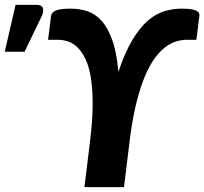

<svg xmlns="http://www.w3.org/2000/svg" viewBox="-146 -769 840 789"><path d="M0 0ZM201 0 224 -188.5Q234.5 -274 234.8 -338.2Q235 -402.5 227.5 -448.8Q220 -495 205.8 -525.2Q191.5 -555.5 173.2 -573.5Q155 -591.5 133.8 -598.5Q112.5 -605.5 90.5 -605.5H51.5L64 -704.5Q66 -718.5 84.2 -726Q102.5 -733.5 145 -733.5Q180 -733.5 212.5 -723Q245 -712.5 271 -684Q297 -655.5 315.2 -604.8Q333.5 -554 340.5 -473.5Q367.5 -554 398 -604.8Q428.5 -655.5 461.5 -684Q494.5 -712.5 529.5 -723Q564.5 -733.5 600 -733.5Q642.5 -733.5 659 -726Q675.5 -718.5 673.5 -704.5L661 -605.5H621.5Q600.5 -605.5 578 -598.8Q555.5 -592 533.2 -575.2Q511 -558.5 490 -529.8Q469 -501 450.2 -457.2Q431.5 -413.5 416 -352.8Q400.5 -292 389.5 -211.5L363.5 0ZM-126.5 -556.5 -82 -749H5Q24.5 -749 29.8 -736.8Q35 -724.5 26 -703.5L-45 -556.5Z"/></svg>

Font: Lato Black
Style: Italic
Weight: 900
Italic angle: -7°
Designer: Lukasz Dziedzic
Foundry: tyPoland Lukasz Dziedzic
Version: Version 2.007; 2014-02-27